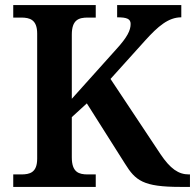

<svg xmlns="http://www.w3.org/2000/svg" viewBox="-20 -734 766 754"><path d="M32 0H356V-49H325C290 -49 262 -57 262 -116V-274L321 -328L471 -91C512 -25 542 0 688 0H726V-49H722C681 -49 649 -71 610 -129L414 -424L551 -576C600 -630 641 -666 692 -666V-714H440V-666C478 -666 493 -660 493 -640C493 -615 480 -588 437 -541L262 -346V-598C262 -657 290 -665 325 -665H356V-714H32V-665H63C97 -665 126 -657 126 -602V-111C126 -56 97 -49 63 -49H32Z"/></svg>

Font: Noto Serif Tamil SemiBold
Style: Regular
Weight: 600
Designer: Indian Type Foundry, Tom Grace, and the Monotype Design Team
Foundry: Monotype Imaging Inc.
Version: Version 2.004